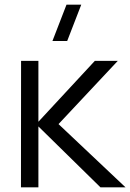

<svg xmlns="http://www.w3.org/2000/svg" viewBox="-20 -800 556 820"><path d="M69.5 0H144V-260L409 0H516L230 -270L483 -540H385L144 -280V-540H70ZM204 -625H267L327 -780H264Z"/></svg>

Font: Eudonet
Style: Regular
Weight: 400
Designer: Mikhail Sharanda
Foundry: Mikhail Sharanda
Version: Version 4.503;Glyphs 3.1.2 (3151)